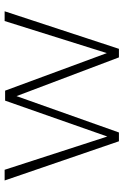

<svg xmlns="http://www.w3.org/2000/svg" viewBox="124 -644 521 808"><g transform="rotate(-90 384.0 -240.5)"><path d="M193 0 28 -481H73L213 -49L364 -479H406L564 -51L699 -481H740L582 0H546L383 -431L230 0Z"/></g></svg>

Font: Cantarell Light
Style: Regular
Weight: 300
Designer: Dave Crossland, Nikolaus Waxweiler, Florian Fecher, Jacques Le Bailly, Eben Sorkin, Alexei Vanyashin, Alexios Zavras, Em
Version: Version 0.303